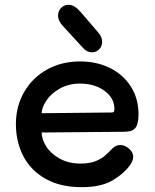

<svg xmlns="http://www.w3.org/2000/svg" viewBox="-20 -769 644 797"><path d="M46 -254Q46 -328 80.5 -387.5Q115 -447 175.5 -480.5Q236 -514 312 -514Q381 -514 436 -487Q491 -460 523 -410Q555 -360 555 -294Q555 -255 542.5 -238.5Q530 -222 496 -222L153 -219Q153 -191 172 -161Q191 -131 228 -110.5Q265 -90 315 -90Q349 -90 372.5 -98.5Q396 -107 411 -119Q426 -131 446 -152Q461 -167 479 -167Q498 -167 515.5 -152Q533 -137 533 -118Q533 -104 522 -87Q498 -51 449.5 -21.5Q401 8 319 8Q231 8 169.5 -26.5Q108 -61 77 -120.5Q46 -180 46 -254ZM442 -302Q450 -302 452.5 -305Q455 -308 455 -316Q455 -362 414 -392Q373 -422 312 -422Q265 -422 228.5 -401.5Q192 -381 172.5 -351.5Q153 -322 153 -299ZM321 -574 242 -660Q221 -683 221 -704Q221 -723 233.5 -736Q246 -749 265 -749Q289 -749 314 -720L387 -635Q404 -616 404 -595Q404 -577 392 -564.5Q380 -552 363 -552Q351 -552 341 -557Q331 -562 321 -574Z"/></svg>

Font: Mali SemiBold
Style: Regular
Weight: 600
Designer: Kitiyaporn Chalermlarp | Katatrad Aksorn Co.,Ltd.
Foundry: Cadson Demak Co.,Ltd.
Version: Version 1.000; ttfautohint (v1.6)